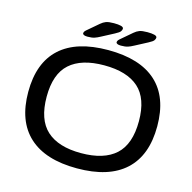

<svg xmlns="http://www.w3.org/2000/svg" viewBox="-123 -990 1122 1120"><g transform="rotate(15 438.5 -430.0)"><path d="M438 7Q247 7 148 -84Q49 -175 49 -351Q49 -527 148 -617Q247 -707 438 -707Q630 -707 729 -617Q828 -527 828 -351Q828 -175 729 -84Q630 7 438 7ZM438 -85Q576 -85 646.5 -149Q717 -213 717 -352Q717 -489 646.5 -552Q576 -615 438 -615Q301 -615 230.5 -552Q160 -489 160 -352Q160 -213 230.5 -149Q301 -85 438 -85ZM299 -751Q285 -751 277.5 -754.5Q270 -758 270 -764Q270 -768 272.5 -773Q275 -778 282 -784L350 -842Q365 -855 381 -861Q397 -867 429 -867Q455 -867 471 -863Q487 -859 487 -849Q487 -842 481 -833Q475 -824 450 -811L376 -772Q356 -761 340.5 -756Q325 -751 299 -751ZM501 -751Q487 -751 479.5 -754.5Q472 -758 472 -764Q472 -768 474.5 -773Q477 -778 484 -784L552 -842Q567 -855 583 -861Q599 -867 631 -867Q657 -867 673 -863Q689 -859 689 -849Q689 -842 683 -833Q677 -824 652 -811L578 -772Q558 -761 542.5 -756Q527 -751 501 -751Z"/></g></svg>

Font: Asap Expanded Medium
Style: Regular
Weight: 500
Width: 7
Designer: Pablo Cosgaya
Foundry: Omnibus-Type
Version: Version 3.001